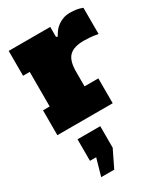

<svg xmlns="http://www.w3.org/2000/svg" viewBox="-218 -667 957 1097"><g transform="rotate(-30 260.5 -118.5)"><path d="M18 -556H292V-490L302 -487Q309 -501 320 -516Q331 -531 347 -543Q363 -555 383.5 -562.5Q404 -570 430 -570Q451 -570 471 -567Q491 -564 511 -556V-383Q478 -389 455.5 -390.5Q433 -392 418 -392Q352 -392 322 -362.5Q292 -333 292 -261V-164H383V0H18V-164H62V-392H18ZM106 78H256V220L201 333H115L147 220H106Z"/></g></svg>

Font: Alfa Slab One
Style: Regular
Weight: 400
Designer: JM Sole
Foundry: JM Sole
Version: Version 1.001